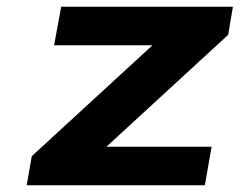

<svg xmlns="http://www.w3.org/2000/svg" viewBox="-20 -548 709 568"><path d="M295 -114 655 -445 669 -528H161L140 -414H431L74 -86L59 0H586L606 -114Z"/></svg>

Font: Asimov
Style: XWidIt
Weight: 500
Designer: Google
Version: Version 2.000980; 2014